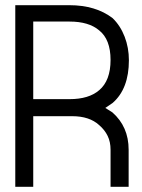

<svg xmlns="http://www.w3.org/2000/svg" viewBox="-20 -720 547 740"><path d="M38.9 -700H247Q349 -700 414.1 -650Q443.9 -621.2 460.4 -578.5Q476.8 -535.9 476.8 -487.9Q476.8 -377.8 414.1 -323.2Q400 -313.1 385.9 -304Q399 -296 413.1 -286.9Q475.8 -231.8 475.8 -142.9V0H406.1V-142.9Q406.1 -173.2 394.9 -196.2Q383.8 -219.2 362.1 -237.9Q324.7 -272.2 258.1 -272.2H108.1V0H38.9ZM362.1 -372.2Q406.1 -409.1 406.1 -488.9Q406.1 -568.2 362.1 -603Q322.2 -636.9 248 -636.9H108.1V-337.9H248Q322.2 -337.9 362.1 -372.2Z"/></svg>

Font: Myanmar KatKuu
Style: Regular
Weight: 400
Designer: Khon Soe Zaw Thu
Foundry: MPUA
Version: Version 1.00 September 13, 2016, initial release